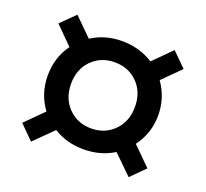

<svg xmlns="http://www.w3.org/2000/svg" viewBox="-113 -771 981 915"><g transform="rotate(20 377.5 -314.0)"><path d="M150 -152Q97 -224 97 -316Q97 -408 148 -478L60 -566L131 -636L221 -547Q289 -591 376 -591Q463 -591 534 -546L624 -636L695 -566L606 -477Q657 -405 657 -315.5Q657 -226 603 -153L695 -62L625 8L530 -85Q463 -43 377 -43Q291 -43 224 -85L130 8L60 -62ZM261 -196Q307 -149 377 -149Q447 -149 493 -196Q539 -243 539 -317Q539 -391 493 -437.5Q447 -484 377 -484Q307 -484 261 -437.5Q215 -391 215 -317Q215 -243 261 -196Z"/></g></svg>

Font: Myanmar Khyay
Style: Regular
Weight: 400
Designer: Danh Hong
Foundry: Google Inc.
Version: Version 1.10 March 4, 2015